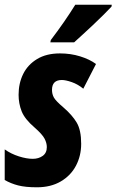

<svg xmlns="http://www.w3.org/2000/svg" viewBox="-24 -786 495 816"><path d="M133 10Q84 10 53 2Q22 -6 -4 -21V-151Q23 -132 56 -121.5Q89 -111 115 -111Q140 -111 157.5 -123.5Q175 -136 175 -161Q175 -178 165.5 -196.5Q156 -215 123 -244Q81 -280 68 -313Q55 -346 55 -383Q55 -432 74.5 -471.5Q94 -511 133.5 -535Q173 -559 231 -559Q276 -559 316.5 -546.5Q357 -534 384 -514L330 -409Q307 -428 281 -437Q255 -446 239 -446Q197 -446 197 -404Q197 -386 205 -371.5Q213 -357 246 -329Q283 -297 302 -265Q321 -233 321 -175Q321 -124 299 -82Q277 -40 234.5 -15Q192 10 133 10ZM192 -616Q221 -654 247 -691.5Q273 -729 296 -766H451L450 -758Q439 -746 417.5 -724.5Q396 -703 371 -679.5Q346 -656 324 -636Q302 -616 291 -606H190Z"/></svg>

Font: Noto Sans ExtraCondensed ExtraBold
Style: Italic
Weight: 800
Width: 2
Italic angle: -12°
Designer: Monotype Design Team
Foundry: Monotype Imaging Inc.
Version: Version 2.013; ttfautohint (v1.8.4.7-5d5b)